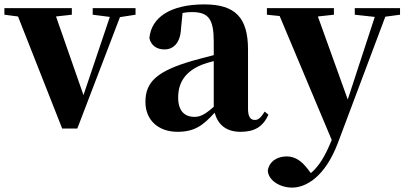

<svg xmlns="http://www.w3.org/2000/svg" viewBox="-30 -583 1841 874"><path d="M587 -546H392V-516L470 -506L350 -150L225 -508L297 -516V-546H-10V-516L52 -508L253 2H322L516 -505L587 -516Z M943 -97C906 -64 883 -51 856 -51C809 -51 781 -79 781 -139C781 -212 818 -259 888 -288C900 -293 920 -299 943 -305ZM1175 -75C1156 -45 1145 -37 1130 -37C1111 -37 1099 -50 1099 -88V-357C1099 -502 1042 -563 900 -563C745 -563 658 -503 650 -409C658 -376 683 -358 719 -358C757 -358 791 -385 794 -453L801 -524C816 -527 829 -528 843 -528C919 -528 943 -497 943 -393V-332C908 -323 873 -314 845 -306C684 -259 632 -210 632 -119C632 -35 692 17 778 17C858 17 896 -14 947 -70C962 -16 999 17 1065 17C1129 17 1167 -6 1192 -61Z M1791 -546H1585V-516L1676 -506L1553 -130L1417 -508L1490 -516V-546H1185V-516L1243 -510L1480 54C1451 126 1423 173 1385 205L1369 184C1344 152 1315 129 1275 129C1236 129 1197 148 1189 193C1191 238 1244 271 1300 271C1361 271 1449 224 1508 68L1724 -507L1791 -516Z"/></svg>

Font: Noto Serif CJK JP Black
Style: Regular
Weight: 900
Designer: Ryoko NISHIZUKA 西塚涼子 (kana & ideographs); Frank Grießhammer (Latin, Greek & Cyrillic); Wenlong ZHANG 张文龙 (bopomofo); San
Foundry: Adobe Systems Incorporated
Version: Version 1.001;PS 1.001;hotconv 16.6.54;makeotf.lib2.5.65590